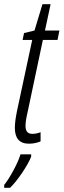

<svg xmlns="http://www.w3.org/2000/svg" viewBox="-51 -677 304 918"><path d="M143 -1V-45Q124 -37 103 -37Q71 -37 71 -75Q71 -99 81 -141L154 -486H224L233 -531H164L191 -657H152L114 -531L64 -519L57 -486H103L30 -145Q20 -96 20 -66Q20 10 87 10Q117 10 143 -1ZM-3 221Q24 195 55 149Q86 103 98 72V61H47Q37 94 12.5 139Q-12 184 -31 207V221Z"/></svg>

Font: Noto Sans Display Condensed Light
Style: Italic
Weight: 300
Width: 3
Designer: Monotype Design team
Foundry: Monotype Imaging Inc.
Version: 1.000